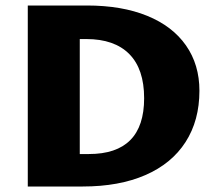

<svg xmlns="http://www.w3.org/2000/svg" viewBox="-20 -678 792 698"><path d="M81 -658H296Q423 -658 515 -620.5Q607 -583 656 -513Q705 -443 705 -348Q705 -240 654.5 -161.5Q604 -83 508.5 -41.5Q413 0 281 0H81ZM303 -118Q504 -118 504 -321Q504 -427 450 -481.5Q396 -536 294 -536H270V-118Z"/></svg>

Font: Ysabeau Heavy
Style: Regular
Weight: 800
Designer: Christian Thalmann (Catharsis Fonts)
Version: Version 0.003